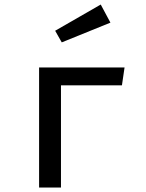

<svg xmlns="http://www.w3.org/2000/svg" viewBox="-20 -844 655 864"><path d="M254.4 0H155.9V-540.5H540.5L528.7 -460H254.4ZM433.3 -823.6 476.9 -742.1 257.9 -653.3 228.2 -705.6Z"/></svg>

Font: Fira Code Retina
Style: Regular
Weight: 450
Monospace: yes
Designer: Carrois Corporate, Edenspiekermann AG, Nikita Prokopov
Foundry: Carrois Corporate, Edenspiekermann AG, Nikita Prokopov
Version: Version 6.002